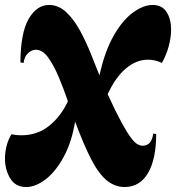

<svg xmlns="http://www.w3.org/2000/svg" viewBox="-22 -746 708 772"><path d="M83 6Q40 6 19 -29Q-2 -64 -2 -108Q-2 -134 4.5 -159.5Q11 -185 24 -206Q35 -204 44.5 -203Q54 -202 63 -202Q128 -202 175.5 -240Q223 -278 251 -339Q234 -389 214 -436.5Q194 -484 171.5 -515Q149 -546 122 -546Q106 -546 91 -532.5Q76 -519 73 -493L60 -495Q61 -615 93.5 -670.5Q126 -726 175 -726Q214 -726 245 -696.5Q276 -667 300.5 -621.5Q325 -576 344 -528Q363 -480 378 -443Q399 -539 434.5 -601.5Q470 -664 512 -695Q554 -726 591 -726Q630 -726 648 -697.5Q666 -669 666 -627Q666 -596 656.5 -560.5Q647 -525 629 -493Q602 -506 573 -506Q526 -506 484 -470.5Q442 -435 411 -367Q444 -295 467 -253Q490 -211 505 -191.5Q520 -172 531 -166Q542 -160 551 -160Q588 -160 594 -209L606 -207Q606 -106 573 -50Q540 6 479 6Q440 6 407.5 -20.5Q375 -47 345 -105Q315 -163 280 -257Q266 -173 233.5 -114Q201 -55 161 -24.5Q121 6 83 6Z"/></svg>

Font: Agbalumo
Style: Regular
Weight: 400
Designer: Raphael Alegbeleye
Foundry: Sorkin Type Co.
Version: Version 1.000; ttfautohint (v1.8.4)